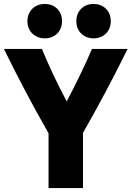

<svg xmlns="http://www.w3.org/2000/svg" viewBox="-37 -951 690 981"><path d="M387 10H211V-270C130 -412 55 -554 -17 -701H177C215 -610 258 -518 304 -433C349 -519 394 -610 433 -701H615C542 -553 467 -412 387 -272ZM280 -843C280 -788 240 -755 192 -755C144 -755 103 -788 103 -843C103 -898 144 -931 192 -931C240 -931 280 -898 280 -843ZM529 -843C529 -788 489 -755 441 -755C393 -755 353 -788 353 -843C353 -898 393 -931 441 -931C489 -931 529 -898 529 -843Z"/></svg>

Font: Repo ExtraBold
Style: Bold
Weight: 700
Designer: Stefan Peev
Foundry: Context Ltd
Version: Version 1.502